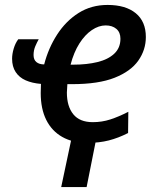

<svg xmlns="http://www.w3.org/2000/svg" viewBox="-20 -569 632 778"><path d="M370 -7 331 189H228L271 -14ZM334 10Q275 10 232.5 -14Q190 -38 167.5 -83Q145 -128 145 -192Q145 -202 145.5 -212Q146 -222 146 -229Q110 -232 84 -243.5Q58 -255 43.5 -277Q29 -299 29 -331Q29 -350 35.5 -372Q42 -394 54 -410H137Q130 -398 123 -381.5Q116 -365 116 -346Q116 -327 127.5 -317.5Q139 -308 159 -308Q176 -374 211.5 -429Q247 -484 298.5 -516.5Q350 -549 416 -549Q489 -549 530 -515.5Q571 -482 571 -419Q571 -367 540.5 -323.5Q510 -280 444.5 -254Q379 -228 272 -228H253Q253 -219 252 -210.5Q251 -202 251 -194Q251 -138 277 -106Q303 -74 356 -74Q393 -74 427 -85Q461 -96 500 -116L499 -30Q460 -10 421 0Q382 10 334 10ZM278 -307Q332 -307 375 -317.5Q418 -328 443 -351.5Q468 -375 468 -412Q468 -438 451.5 -452Q435 -466 408 -466Q380 -466 352 -447Q324 -428 301.5 -392.5Q279 -357 266 -307Z"/></svg>

Font: Noto Sans Display Medium
Style: Italic
Weight: 500
Italic angle: -12°
Designer: Monotype Design Team
Foundry: Monotype Imaging Inc.
Version: Version 2.003